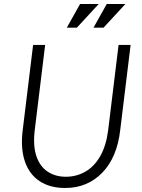

<svg xmlns="http://www.w3.org/2000/svg" viewBox="-20 -925 706 957"><path d="M305 12Q229 12 177.5 -22Q126 -56 104 -120.5Q82 -185 93 -275L145 -701H205L153 -275Q144 -198 161.5 -146.5Q179 -95 217.5 -69.5Q256 -44 308 -44Q361 -44 405.5 -69.5Q450 -95 479.5 -146.5Q509 -198 519 -275L571 -701H631L579 -275Q563 -139 489 -63.5Q415 12 305 12ZM363 -787H313L379 -905H472ZM496 -787H446L512 -905H605Z"/></svg>

Font: Inclusive Sans Light
Style: Italic
Weight: 300
Italic angle: -7°
Designer: Olivia King
Foundry: Olivia King
Version: Version 2.004